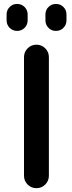

<svg xmlns="http://www.w3.org/2000/svg" viewBox="-20 -982 367 980"><path d="M102.5 -85V-690.4Q102.5 -716.8 121.1 -735.4Q139.6 -753.9 166 -753.9Q192.4 -753.9 210.9 -735.4Q229.5 -716.8 229.5 -690.4V-85Q229.5 -58.6 210.9 -40Q192.4 -21.5 166 -21.5Q139.6 -21.5 121.1 -40Q102.5 -58.6 102.5 -85ZM13.7 -877.9V-908.2Q13.7 -930.7 29.3 -946.3Q44.9 -961.9 67.4 -961.9Q89.8 -961.9 105.5 -946.3Q121.1 -930.7 121.1 -908.2V-877.9Q121.1 -855.5 105.5 -839.8Q89.8 -824.2 67.4 -824.2Q44.9 -824.2 29.3 -839.8Q13.7 -855.5 13.7 -877.9ZM211.9 -877.9V-908.2Q211.9 -930.7 227.5 -946.3Q243.2 -961.9 265.6 -961.9Q288.1 -961.9 303.7 -946.3Q319.3 -930.7 319.3 -908.2V-877.9Q319.3 -855.5 303.7 -839.8Q288.1 -824.2 265.6 -824.2Q243.2 -824.2 227.5 -839.8Q211.9 -855.5 211.9 -877.9Z"/></svg>

Font: Gen Jyuu GothicX Medium
Style: Regular
Weight: 500
Designer: Ryoko NISHIZUKA (kana &amp; ideographs); Paul D. Hunt (Latin, Greek &amp; Cyrillic); Wenlong ZHANG (bopomofo); Sandoll C
Version: Version 1.058.20140828